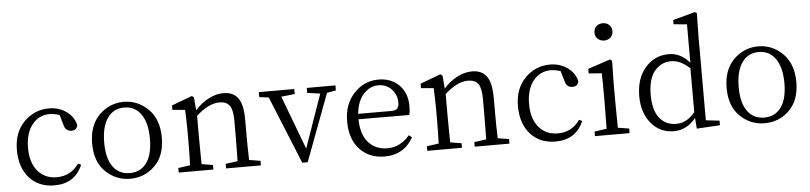

<svg xmlns="http://www.w3.org/2000/svg" viewBox="-47 -1071 5688 1348"><g transform="rotate(-5 2797.0 -397.0)"><path d="M467.8 -124 489.3 -114.3Q434.6 13.7 291 13.7Q180.7 13.7 114.7 -59.6Q48.8 -132.8 48.8 -256.8Q48.8 -379.9 122.1 -454.1Q195.3 -528.3 297.9 -528.3Q367.2 -528.3 419.9 -491.2Q472.7 -454.1 486.3 -394.5Q480.5 -358.4 442.4 -358.4Q402.3 -358.4 390.6 -401.4L369.1 -475.6Q329.1 -488.3 300.8 -488.3Q223.6 -488.3 175.8 -427.7Q127.9 -367.2 127.9 -263.7Q127.9 -160.2 178.2 -101.1Q228.5 -42 311.5 -42Q411.1 -42 467.8 -124Z M579.1 -254.9Q579.1 -383.8 651.9 -456.1Q724.6 -528.3 825.2 -528.3Q923.8 -528.3 997.1 -456.1Q1070.3 -383.8 1070.3 -254.9Q1070.3 -127 998 -56.6Q925.8 13.7 825.2 13.7Q724.6 13.7 651.9 -56.6Q579.1 -127 579.1 -254.9ZM825.2 -488.3Q749 -488.3 706.5 -427.2Q664.1 -366.2 664.1 -254.9Q664.1 -143.6 706.5 -85Q749 -26.4 825.2 -26.4Q901.4 -26.4 943.8 -85Q986.3 -143.6 986.3 -254.9Q986.3 -366.2 943.4 -427.2Q900.4 -488.3 825.2 -488.3Z M1667 -44.9 1746.1 -32.2V0H1501V-32.2L1585.9 -43.9Q1587.9 -153.3 1587.9 -227.5V-328.1Q1587.9 -404.3 1565.9 -435.1Q1543.9 -465.8 1494.1 -465.8Q1418 -465.8 1330.1 -385.7V-227.5Q1330.1 -154.3 1332 -44.9L1411.1 -32.2V0H1167V-32.2L1251 -43.9Q1253.9 -127 1253.9 -227.5V-283.2Q1253.9 -340.8 1250 -434.6L1161.1 -442.4V-473.6L1304.7 -527.3L1319.3 -516.6L1327.1 -424.8Q1370.1 -473.6 1423.3 -501Q1476.6 -528.3 1527.3 -528.3Q1596.7 -528.3 1630.4 -481.9Q1664.1 -435.5 1664.1 -332V-227.5Q1664.1 -127 1667 -44.9Z M2316.4 -513.7V-478.5L2252.9 -466.8L2075.2 6.8H2037.1L1842.8 -469.7L1776.4 -478.5V-513.7H2026.4V-478.5L1930.7 -467.8L2073.2 -89.8L2205.1 -465.8L2114.3 -478.5V-513.7Z M2458 -300.8H2692.4Q2723.6 -300.8 2734.9 -314.9Q2746.1 -329.1 2746.1 -355.5Q2746.1 -410.2 2709.5 -449.2Q2672.9 -488.3 2616.2 -488.3Q2556.6 -488.3 2511.7 -439.5Q2466.8 -390.6 2458 -300.8ZM2814.5 -261.7 2457 -262.7Q2458 -155.3 2508.8 -98.6Q2559.6 -42 2642.6 -42Q2733.4 -42 2798.8 -120.1L2820.3 -103.5Q2753.9 13.7 2617.2 13.7Q2509.8 13.7 2442.9 -57.6Q2376 -128.9 2376 -253.9Q2376 -376 2447.8 -452.1Q2519.5 -528.3 2621.1 -528.3Q2709 -528.3 2765.1 -472.7Q2821.3 -417 2821.3 -324.2Q2821.3 -282.2 2814.5 -261.7Z M3418.9 -44.9 3498 -32.2V0H3252.9V-32.2L3337.9 -43.9Q3339.8 -153.3 3339.8 -227.5V-328.1Q3339.8 -404.3 3317.9 -435.1Q3295.9 -465.8 3246.1 -465.8Q3169.9 -465.8 3082 -385.7V-227.5Q3082 -154.3 3084 -44.9L3163.1 -32.2V0H2918.9V-32.2L3002.9 -43.9Q3005.9 -127 3005.9 -227.5V-283.2Q3005.9 -340.8 3002 -434.6L2913.1 -442.4V-473.6L3056.6 -527.3L3071.3 -516.6L3079.1 -424.8Q3122.1 -473.6 3175.3 -501Q3228.5 -528.3 3279.3 -528.3Q3348.6 -528.3 3382.3 -481.9Q3416 -435.5 3416 -332V-227.5Q3416 -127 3418.9 -44.9Z M3999 -124 4020.5 -114.3Q3965.8 13.7 3822.3 13.7Q3711.9 13.7 3646 -59.6Q3580.1 -132.8 3580.1 -256.8Q3580.1 -379.9 3653.3 -454.1Q3726.6 -528.3 3829.1 -528.3Q3898.4 -528.3 3951.2 -491.2Q4003.9 -454.1 4017.6 -394.5Q4011.7 -358.4 3973.6 -358.4Q3933.6 -358.4 3921.9 -401.4L3900.4 -475.6Q3860.4 -488.3 3832 -488.3Q3754.9 -488.3 3707 -427.7Q3659.2 -367.2 3659.2 -263.7Q3659.2 -160.2 3709.5 -101.1Q3759.8 -42 3842.8 -42Q3942.4 -42 3999 -124Z M4223.6 -663.1Q4197.3 -663.1 4178.7 -680.2Q4160.2 -697.3 4160.2 -723.6Q4160.2 -751 4178.2 -768.1Q4196.3 -785.2 4223.6 -785.2Q4251 -785.2 4269 -768.1Q4287.1 -751 4287.1 -723.6Q4287.1 -697.3 4269 -680.2Q4251 -663.1 4223.6 -663.1ZM4265.6 -44.9 4344.7 -32.2V0H4100.6V-32.2L4186.5 -44.9Q4188.5 -154.3 4188.5 -227.5V-284.2Q4188.5 -385.7 4186.5 -435.5L4094.7 -442.4V-474.6L4252 -527.3L4266.6 -516.6L4263.7 -375V-227.5Q4263.7 -154.3 4265.6 -44.9Z M4809.6 -106.4V-416Q4744.1 -477.5 4678.7 -477.5Q4607.4 -477.5 4561.5 -421.9Q4515.6 -366.2 4515.6 -253.9Q4515.6 -145.5 4559.6 -90.8Q4603.5 -36.1 4675.8 -36.1Q4713.9 -36.1 4745.1 -52.2Q4776.4 -68.4 4809.6 -106.4ZM4885.7 -43 4981.4 -32.2V0L4817.4 9.8L4811.5 -66.4Q4748 13.7 4656.2 13.7Q4558.6 13.7 4496.6 -60.5Q4434.6 -134.8 4434.6 -252Q4434.6 -376 4500 -452.1Q4565.4 -528.3 4667 -528.3Q4750 -528.3 4812.5 -455.1V-725.6L4718.8 -734.4V-764.6L4875 -806.6L4888.7 -797.9L4885.7 -644.5Z M5050.8 -254.9Q5050.8 -383.8 5123.5 -456.1Q5196.3 -528.3 5296.9 -528.3Q5395.5 -528.3 5468.8 -456.1Q5542 -383.8 5542 -254.9Q5542 -127 5469.7 -56.6Q5397.5 13.7 5296.9 13.7Q5196.3 13.7 5123.5 -56.6Q5050.8 -127 5050.8 -254.9ZM5296.9 -488.3Q5220.7 -488.3 5178.2 -427.2Q5135.7 -366.2 5135.7 -254.9Q5135.7 -143.6 5178.2 -85Q5220.7 -26.4 5296.9 -26.4Q5373 -26.4 5415.5 -85Q5458 -143.6 5458 -254.9Q5458 -366.2 5415 -427.2Q5372.1 -488.3 5296.9 -488.3Z"/></g></svg>

Font: Bpmf Zihi Serif Regular
Style: Regular
Weight: 400
Foundry: But Ko
Version: Version 1.320